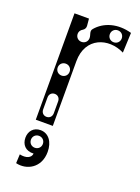

<svg xmlns="http://www.w3.org/2000/svg" viewBox="-139 -574 618 848"><g transform="rotate(20 170.0 -150.0)"><path d="M64 0H144V-304C144 -417 244 -450 324 -410L328 -504C261 -523 199 -505 163 -462C152 -449 164 -436 164 -420C164 -404 152 -392 136 -392C120 -392 108 -404 108 -420C108 -430 113 -439 124 -445C131 -449 136 -458 135 -467L132 -500H64ZM104 -136C119 -136 129 -125 129 -110V-54C129 -39 119 -28 104 -28C89 -28 79 -39 79 -54V-110C79 -125 89 -136 104 -136ZM104 -222C88 -222 76 -234 76 -250C76 -266 88 -278 104 -278C120 -278 132 -266 132 -250C132 -234 120 -222 104 -222ZM270 -439C254 -439 242 -451 242 -467C242 -483 254 -495 270 -495C286 -495 298 -483 298 -467C298 -451 286 -439 270 -439ZM50 168 48 210C101 223 162 191 162 116C162 69 138 36 100 36C68 36 48 59 48 90C48 122 68 146 106 144C104 165 81 175 50 168ZM102 118C86 118 74 106 74 90C74 74 86 62 102 62C118 62 130 74 130 90C130 106 118 118 102 118Z"/></g></svg>

Font: Apfel Grotezk Brukt
Style: Regular
Weight: 300
Designer: Luigi Gorlero
Foundry: © 2023, Luigi Gorlero & Collletttivo
Version: Version 2.000;Glyphs 3.2 (3217)